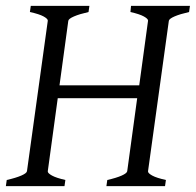

<svg xmlns="http://www.w3.org/2000/svg" viewBox="-20 -635 668 655"><path d="M282 -594Q251 -587 232.5 -579Q214 -571 213 -564L183 -344H455L485 -564Q485 -564 485 -565Q485 -571 470.5 -579Q456 -587 425 -594L427 -615H628L625 -594Q594 -587 575.5 -579Q557 -571 556 -564L485 -51Q485 -51 485 -50Q485 -44 499.5 -36Q514 -28 546 -21L543 0H343L346 -21Q377 -28 395 -36Q413 -44 414 -51L448 -300H177L143 -51Q143 -51 143 -50Q143 -44 157.5 -36Q172 -28 203 -21L200 0H0L3 -21Q34 -28 52.5 -36Q71 -44 72 -51L143 -564Q143 -564 143 -565Q143 -571 128.5 -579Q114 -587 82 -594L85 -615H285Z"/></svg>

Font: Oxford Ugaritic
Style: Regular
Weight: 400
Designer: Jacob Thomas
Foundry: Bengal Creative Media Limited
Version: Version 1.000